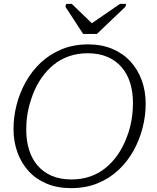

<svg xmlns="http://www.w3.org/2000/svg" viewBox="-20 -958 816 995"><path d="M411 -782H482L630 -923L634 -938H602L429 -819L476 -818L352 -938H323L319 -923ZM348 17Q278 17 222.5 -6Q167 -29 129 -70.5Q91 -112 70.5 -168Q50 -224 50 -289Q50 -352 66 -414.5Q82 -477 113.5 -533.5Q145 -590 191.5 -633.5Q238 -677 299.5 -702.5Q361 -728 437 -728Q507 -728 562.5 -704.5Q618 -681 656 -639.5Q694 -598 714.5 -542Q735 -486 735 -421Q735 -358 719 -295.5Q703 -233 671.5 -176.5Q640 -120 593.5 -76.5Q547 -33 485.5 -8Q424 17 348 17ZM435 -682Q382 -682 337.5 -666.5Q293 -651 257.5 -622Q222 -593 195 -554Q168 -515 150 -468Q139 -439 131 -408.5Q123 -378 119.5 -347Q116 -316 116 -286Q116 -229 130.5 -182Q145 -135 174.5 -100.5Q204 -66 248 -47Q292 -28 350 -28Q403 -28 447.5 -43.5Q492 -59 527.5 -88Q563 -117 590 -156Q617 -195 635 -242Q647 -271 654.5 -301.5Q662 -332 665.5 -363Q669 -394 669 -424Q669 -481 654.5 -528Q640 -575 610.5 -609.5Q581 -644 537 -663Q493 -682 435 -682Z"/></svg>

Font: Roboto Serif ExtraLight
Style: Italic
Weight: 250
Italic angle: -10°
Designer: Greg Gazdowicz
Foundry: Commercial Type
Version: Version 1.008